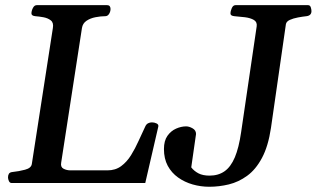

<svg xmlns="http://www.w3.org/2000/svg" viewBox="-20 -713 1233 748"><path d="M11.2 -22Q11.2 -30.8 14.9 -36.4Q18.6 -42 29.3 -43Q53.2 -45.4 77.4 -51.8Q101.6 -58.1 104 -74.2L186 -604Q189.5 -624.5 178 -633.5Q166.5 -642.6 149.2 -645.8Q131.8 -648.9 117.7 -649.9Q102.5 -651.4 102.5 -660.6Q102.5 -670.9 108.2 -681.9Q113.8 -692.9 123 -692.9H396.5Q404.8 -692.9 407.7 -688.5Q410.6 -684.1 410.6 -678.2Q410.6 -668 405 -658.9Q399.4 -649.9 390.1 -649.9Q372.6 -649.9 352.3 -646Q332 -642.1 317.1 -632.1Q302.2 -622.1 299.3 -604L218.3 -79.1Q215.3 -62 227.5 -55.7Q239.7 -49.3 254.9 -49.3H398.4Q429.7 -49.3 451.9 -65.7Q474.1 -82 490.5 -108.4Q506.8 -134.8 520 -164.3Q533.2 -193.8 545.9 -220.2Q549.8 -229 556.9 -232.7Q564 -236.3 571.8 -236.3Q581.1 -236.3 589.8 -232.2Q598.6 -228 596.7 -219.7L545.9 0H25.4Q18.1 0 14.6 -7.8Q11.2 -15.6 11.2 -22ZM795.4 14.6Q762.2 14.6 730.7 5.6Q699.2 -3.4 673.8 -21.5Q648.4 -39.6 633.5 -67.1Q618.7 -94.7 618.7 -132.3Q618.7 -164.6 632.3 -183.8Q646 -203.1 666 -211.9Q686 -220.7 705.1 -220.7Q716.8 -220.7 730.2 -213.1Q743.7 -205.6 743.7 -190.9L725.1 -61Q735.8 -46.9 752.9 -37.8Q770 -28.8 796.4 -28.8Q830.6 -28.8 854.7 -45.7Q878.9 -62.5 894.8 -99.9Q910.6 -137.2 919.4 -198.2L980 -610.4Q982.4 -627.4 969 -635.3Q955.6 -643.1 934.6 -645.8Q913.6 -648.4 893.1 -649.9Q877.9 -651.4 877.9 -660.2Q877.9 -670.4 883.1 -681.6Q888.2 -692.9 897.5 -692.9H1180.2Q1188 -692.9 1190.7 -684.6Q1193.4 -676.3 1193.4 -669.9Q1193.4 -652.3 1173.8 -649.9Q1159.2 -648.4 1140.9 -645Q1122.6 -641.6 1109.1 -635.5Q1095.7 -629.4 1093.8 -618.7L1035.6 -214.4Q1024.9 -143.1 1000.7 -97.9Q976.6 -52.7 943.1 -28.3Q909.7 -3.9 871.6 5.4Q833.5 14.6 795.4 14.6Z"/></svg>

Font: Gelasio Medium
Style: Italic
Weight: 500
Italic angle: -8.5°
Designer: Eben Sorkin
Foundry: Eben Sorkin
Version: Version 1.008